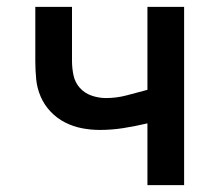

<svg xmlns="http://www.w3.org/2000/svg" viewBox="-20 -540 640 560"><path d="M410 0V-180Q410 -180 410 -180Q410 -180 409 -180Q375 -172 340.5 -166.5Q306 -161 271 -161Q245 -161 219 -166Q193 -171 169.5 -183Q146 -195 127.5 -214.5Q109 -234 98.5 -258.5Q88 -283 85.5 -309.5Q83 -336 83 -362V-520H190V-362Q190 -341 194.5 -320Q199 -299 213 -283.5Q227 -268 247.5 -261Q268 -254 289 -254Q320 -254 350 -262Q380 -270 410 -278V-520H517V0Z"/></svg>

Font: Zed Mono Semibold Extended
Style: Regular
Weight: 600
Width: 7
Monospace: yes
Designer: Belleve Invis
Foundry: Belleve Invis
Version: Version 1.0.0; ttfautohint (v1.8.4)